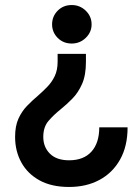

<svg xmlns="http://www.w3.org/2000/svg" viewBox="-20 -543 552 763"><path d="M254.5 200Q185 200 137.2 173.8Q89.5 147.5 64.8 102.5Q40 57.5 40 1Q40 -42 53.2 -71.2Q66.5 -100.5 87.2 -122Q108 -143.5 130 -162Q150 -179.5 168 -198Q186 -216.5 197.5 -240.5Q209 -264.5 209 -298V-329H321.5V-297Q321.5 -244 306.2 -209.5Q291 -175 268 -151.5Q245 -128 221.5 -109Q194 -87 173 -62.8Q152 -38.5 152 1Q152 41.5 178.5 67.8Q205 94 254.5 94Q312.5 94 343.5 59.5Q374.5 25 374.5 -37H487Q487 38 457.2 91Q427.5 144 375.2 172Q323 200 254.5 200ZM265 -370Q231.5 -370 209.2 -392.5Q187 -415 187 -446Q187 -478 209.2 -500.5Q231.5 -523 265 -523Q297.5 -523 320.8 -500.5Q344 -478 344 -446Q344 -415 320.8 -392.5Q297.5 -370 265 -370Z"/></svg>

Font: Overpass SemiBold
Style: Regular
Weight: 600
Designer: Delve Withrington, Dave Bailey, Thomas Jockin
Foundry: Delve Fonts LLC
Version: Version 4.000